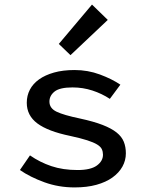

<svg xmlns="http://www.w3.org/2000/svg" viewBox="-20 -807 640 839"><path d="M306 12Q236 12 174 -10.5Q112 -33 67 -64L111 -128Q154 -98 204.5 -81Q255 -64 319 -64Q376 -64 403 -83.5Q430 -103 430 -131Q430 -144 425 -155Q420 -166 404.5 -175.5Q389 -185 361 -194Q333 -203 287 -213Q190 -233 143.5 -267.5Q97 -302 97 -358Q97 -389 110.5 -415Q124 -441 150.5 -460Q177 -479 216 -490Q255 -501 306 -501Q364 -501 416.5 -481.5Q469 -462 506 -437L460 -375Q425 -398 383.5 -411.5Q342 -425 297 -425Q241 -425 218.5 -407Q196 -389 196 -363Q196 -334 227 -319Q258 -304 330 -289Q390 -276 428.5 -261Q467 -246 489.5 -228Q512 -210 521 -187.5Q530 -165 530 -137Q530 -106 515 -79Q500 -52 471.5 -31.5Q443 -11 401.5 0.5Q360 12 306 12ZM288 -566 237 -615 382 -787 451 -720Z"/></svg>

Font: SauceCodePro Nerd Font Mono
Style: Regular
Weight: 500
Monospace: yes
Designer: Paul D. Hunt, Teo Tuominen
Foundry: Adobe Systems Incorporated
Version: Version 2.030;PS 1.000;hotconv 16.6.51;makeotf.lib2.5.65220;